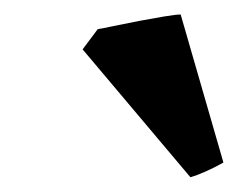

<svg xmlns="http://www.w3.org/2000/svg" viewBox="-20 -737 336 261"><path d="M283.7 -516.1Q273.9 -510.3 260.7 -504.4Q247.6 -498.5 238.8 -496.1L92.3 -669.9L112.8 -697.3Q118.7 -698.2 134.8 -701.7Q150.9 -705.1 168.9 -708.5Q187 -711.9 203.1 -714.6Q219.2 -717.3 225.6 -717.3Z"/></svg>

Font: Gentium Book Basic
Style: Bold Italic
Weight: 700
Italic angle: -8°
Designer: J. Victor Gaultney and Annie Olsen
Foundry: SIL International
Version: Version 1.102; 2013; Maintenance release